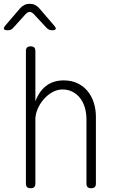

<svg xmlns="http://www.w3.org/2000/svg" viewBox="-22 -985 642 1015"><path d="M165 -355V-15Q165 -2 159 4Q153 10 140 10Q127 10 121 4Q115 -2 115 -15V-715Q115 -728 121 -734Q127 -740 140 -740Q153 -740 159 -734Q165 -728 165 -715V-449Q185 -503 222.5 -531.5Q260 -560 315 -560Q356 -560 387.5 -545Q419 -530 440.5 -504Q462 -478 473.5 -443Q485 -408 485 -367V-15Q485 -2 479 4Q473 10 460 10Q447 10 441 4Q435 -2 435 -15V-355Q435 -386 427 -414.5Q419 -443 403 -464.5Q387 -486 363 -499Q339 -512 308 -512Q280 -512 254.5 -497.5Q229 -483 209 -460Q189 -437 177 -409Q165 -381 165 -355ZM19 -825Q2 -825 -1 -831.5Q-4 -838 7 -851L85 -942Q95 -953 107.5 -959Q120 -965 135 -965Q150 -965 162.5 -959Q175 -953 185 -942L264 -850Q275 -838 272.5 -831.5Q270 -825 253 -825Q245 -825 238 -828Q231 -831 225 -837L156 -911Q145 -922 135 -922Q125 -922 114 -911L48 -838Q42 -831 35 -828Q28 -825 19 -825Z"/></svg>

Font: Maple Mono NL Thin
Style: Regular
Weight: 250
Monospace: yes
Designer: subframe7536
Version: Version 7.000